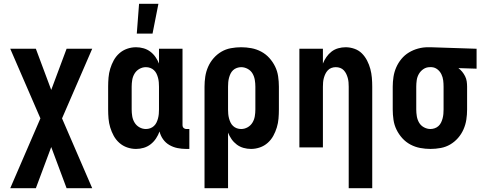

<svg xmlns="http://www.w3.org/2000/svg" viewBox="-20 -777 2540 1012"><path d="M34 215 193 -153 34 -520H169L250 -303L331 -520H466L307 -153L466 215H331L250 -2L169 215Z M701 -600 713 -757H815L784 -600ZM697 8Q673 8 650 0Q627 -8 609 -24Q591 -40 579.5 -61Q568 -82 561 -105Q554 -128 552 -152Q550 -176 550 -200V-320Q550 -344 552 -368Q554 -392 561 -415Q568 -438 579.5 -459Q591 -480 609 -496Q627 -512 650 -520Q673 -528 697 -528Q717 -528 736.5 -522.5Q756 -517 772 -505Q788 -493 799.5 -476.5Q811 -460 818 -442V-520H942V-116Q942 -108 948 -102.5Q954 -97 961 -97H978V8H961Q938 8 915.5 3.5Q893 -1 873 -12.5Q853 -24 839.5 -43Q826 -62 821 -84Q814 -65 802.5 -47.5Q791 -30 774.5 -17Q758 -4 738 2Q718 8 697 8ZM749 -97Q761 -97 772 -101Q783 -105 791.5 -113Q800 -121 805 -131.5Q810 -142 813 -153.5Q816 -165 817 -176.5Q818 -188 818 -200V-320Q818 -332 817 -343.5Q816 -355 813 -366.5Q810 -378 805 -388.5Q800 -399 791.5 -407Q783 -415 772 -419Q761 -423 749 -423Q731 -423 715 -414Q699 -405 689.5 -389.5Q680 -374 677 -356Q674 -338 674 -320V-200Q674 -182 677 -164Q680 -146 689.5 -130.5Q699 -115 715 -106Q731 -97 749 -97Z M1058 215V-320Q1058 -347 1062 -373.5Q1066 -400 1077 -425Q1088 -450 1106 -470.5Q1124 -491 1147 -504.5Q1170 -518 1197 -523Q1224 -528 1251 -528Q1278 -528 1305 -523Q1332 -518 1356.5 -505Q1381 -492 1399.5 -471.5Q1418 -451 1430 -426.5Q1442 -402 1446 -374.5Q1450 -347 1450 -320V-200Q1450 -176 1448 -152Q1446 -128 1439 -105Q1432 -82 1420.5 -61Q1409 -40 1391 -24Q1373 -8 1350 0Q1327 8 1303 8Q1283 8 1263.5 2.5Q1244 -3 1228 -15Q1212 -27 1200.5 -43.5Q1189 -60 1182 -78V215ZM1251 -97Q1269 -97 1285 -106Q1301 -115 1310.5 -130.5Q1320 -146 1323 -164Q1326 -182 1326 -200V-320Q1326 -338 1323 -356Q1320 -374 1311 -389.5Q1302 -405 1285.5 -414Q1269 -423 1251 -423Q1240 -423 1228.5 -419Q1217 -415 1208.5 -407Q1200 -399 1195 -388.5Q1190 -378 1187 -366.5Q1184 -355 1183 -343.5Q1182 -332 1182 -320V-200Q1182 -188 1183 -176.5Q1184 -165 1187 -153.5Q1190 -142 1195 -131.5Q1200 -121 1208.5 -113Q1217 -105 1228 -101Q1239 -97 1251 -97Z M1818 215V-320Q1818 -332 1817 -343.5Q1816 -355 1813 -366Q1810 -377 1805 -387.5Q1800 -398 1792 -406.5Q1784 -415 1773 -419Q1762 -423 1750 -423Q1738 -423 1727 -419Q1716 -415 1708 -406.5Q1700 -398 1695 -387.5Q1690 -377 1687 -366Q1684 -355 1683 -343.5Q1682 -332 1682 -320V0H1558V-520H1682V-442Q1689 -460 1700.5 -476.5Q1712 -493 1727.5 -505Q1743 -517 1762.5 -522.5Q1782 -528 1802 -528Q1825 -528 1848 -520Q1871 -512 1887.5 -495.5Q1904 -479 1915 -457.5Q1926 -436 1932 -413.5Q1938 -391 1940 -367.5Q1942 -344 1942 -320V215Z M2249 8Q2222 8 2195 3Q2168 -2 2143.5 -15Q2119 -28 2100.5 -48.5Q2082 -69 2070 -93.5Q2058 -118 2054 -145.5Q2050 -173 2050 -200V-320Q2050 -346 2054 -372Q2058 -398 2068.5 -422Q2079 -446 2096 -466.5Q2113 -487 2135.5 -500.5Q2158 -514 2183.5 -521Q2209 -528 2235 -528H2250L2492 -520V-415L2396 -418Q2407 -410 2416 -399Q2425 -388 2431.5 -375Q2438 -362 2440 -348Q2442 -334 2442 -320V-200Q2442 -173 2438 -146.5Q2434 -120 2423 -95Q2412 -70 2394 -49.5Q2376 -29 2353 -15.5Q2330 -2 2303 3Q2276 8 2249 8ZM2249 -97Q2260 -97 2271.5 -101Q2283 -105 2291.5 -113Q2300 -121 2305 -131.5Q2310 -142 2313 -153.5Q2316 -165 2317 -176.5Q2318 -188 2318 -200V-320Q2318 -337 2316 -353.5Q2314 -370 2306.5 -385.5Q2299 -401 2285.5 -411.5Q2272 -422 2255 -423H2245Q2227 -423 2212 -413Q2197 -403 2188 -387.5Q2179 -372 2176.5 -354.5Q2174 -337 2174 -320V-200Q2174 -182 2177 -164Q2180 -146 2189 -130.5Q2198 -115 2214.5 -106Q2231 -97 2249 -97Z"/></svg>

Font: Iosevka SS18 Extrabold
Style: Regular
Weight: 800
Monospace: yes
Designer: Belleve Invis
Foundry: Belleve Invis
Version: Version 25.1.1; ttfautohint (v1.8.4)